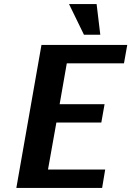

<svg xmlns="http://www.w3.org/2000/svg" viewBox="-20 -920 643 940"><path d="M60 0 183 -700H603L587 -610H307L272 -410H492L476 -320H256L215 -90H495L480 0ZM391 -750 318 -900H453L471 -750Z"/></svg>

Font: Scada
Style: Bold Italic
Weight: 700
Italic angle: -10°
Version: Version 4.000